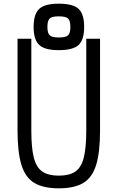

<svg xmlns="http://www.w3.org/2000/svg" viewBox="-20 -1011 640 1045"><path d="M300 14Q216 14 166.8 -15.5Q117.5 -45 96.5 -114Q75.5 -183 75.5 -299.5V-800H150.5V-299.5Q150.5 -206 164.2 -152.5Q178 -99 210.8 -77Q243.5 -55 300 -55Q357.5 -55 389.8 -77Q422 -99 435.8 -152.5Q449.5 -206 449.5 -299.5V-800H524.5V-299.5Q524.5 -183 503.5 -114Q482.5 -45 433.8 -15.5Q385 14 300 14ZM299.5 -738Q224 -738 193.5 -766.2Q163 -794.5 163 -864.5Q163 -934.5 193.5 -962.8Q224 -991 299.5 -991Q377 -991 407.5 -963Q438 -935 438 -864.5Q438 -794 407.5 -766Q377 -738 299.5 -738ZM299.5 -807Q338 -807 350.5 -818.8Q363 -830.5 363 -864.5Q363 -898.5 350.5 -910.2Q338 -922 299.5 -922Q263 -922 250.5 -910.2Q238 -898.5 238 -864.5Q238 -830.5 250.5 -818.8Q263 -807 299.5 -807Z"/></svg>

Font: Victor Mono Thin
Style: Regular
Weight: 100
Monospace: yes
Designer: Rune Bjørnerås
Version: Version 1.561;gftools[0.9.30]